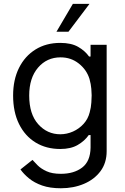

<svg xmlns="http://www.w3.org/2000/svg" viewBox="-20 -776 649 1000"><path d="M451.7 -542.6H535.5V11.4Q535.5 72.4 503.4 115.6Q471.2 158.7 417.1 181.6Q362.9 204.5 296.9 204.5Q240.1 204.5 199.4 190.2Q158.7 175.8 131.2 153.2Q103.7 130.7 86.6 106.5L149.1 56.8Q159.1 68.2 176.3 85.4Q193.5 102.6 222.5 115.9Q251.4 129.3 296.9 129.3Q365.1 129.3 407.8 96.8Q450.6 64.3 451.7 -7.1V-72.4H442.1Q420.8 -41.9 384.8 -21Q348.7 0 294 0Q220.9 0 165.5 -33.7Q110.1 -67.5 79.2 -130Q48.3 -192.5 48.3 -278.4Q48.3 -360.8 79 -422.4Q109.7 -484 165 -518.3Q220.2 -552.6 294 -552.6Q350.9 -552.6 386.9 -532Q422.9 -511.4 443.9 -481.5H451.7ZM132.1 -278.4Q132.1 -181.5 179 -129.1Q225.9 -76.7 294 -76.7Q328.1 -76.7 360.1 -90.9Q392 -105.1 415.5 -131Q438.9 -157 447.4 -191.8Q454.2 -216.3 455.8 -242.7Q457.4 -269.2 457.4 -279.8Q457.4 -289.4 455.6 -313.4Q453.8 -337.4 446 -365.1Q431.1 -413 390.4 -445.1Q349.8 -477.3 295.5 -477.3Q224.1 -477.3 178.1 -423.7Q132.1 -370 132.1 -278.4ZM274.1 -610.8 359.4 -755.7H446L336.6 -610.8Z"/></svg>

Font: Inter UI
Style: Regular
Weight: 400
Designer: Rasmus Andersson
Foundry: rsms
Version: Version 2.2